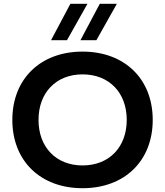

<svg xmlns="http://www.w3.org/2000/svg" viewBox="-20 -982 870 1012"><path d="M415 10C637 10 785 -134 785 -350C785 -566 637 -710 415 -710C193 -710 45 -566 45 -350C45 -134 193 10 415 10ZM415 -110C276 -110 183 -206 183 -350C183 -494 276 -590 415 -590C555 -590 648 -494 648 -350C648 -206 555 -110 415 -110ZM404 -770H488L596 -962H506ZM249 -770H333L441 -962H351Z"/></svg>

Font: Goli SemiBold
Style: Regular
Weight: 600
Designer: jaikishan Patel
Foundry: MagicType
Version: Version 1.000;Glyphs 3.2 (3242)